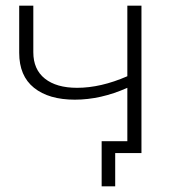

<svg xmlns="http://www.w3.org/2000/svg" viewBox="-20 -542 629 680"><path d="M481 -522H431V-272C368.3 -244.7 309 -231 253 -231C204.3 -231 166.3 -241.8 139 -263.5C111.7 -285.2 98 -316.3 98 -357V-522H48V-355C48 -300.3 65.5 -259 100.5 -231C135.5 -203 183.7 -189 245 -189C306.3 -189 368.3 -203 431 -231V-42H340V118H388V0H481Z"/></svg>

Font: Montserrat Custom ExtraLight
Style: Regular
Weight: 300
Designer: Julieta Ulanovsky
Foundry: Julieta Ulanovsky
Version: Version 7.200